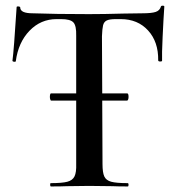

<svg xmlns="http://www.w3.org/2000/svg" viewBox="-20 -673 636 693"><path d="M573 -648Q570 -605 567 -540.5Q564 -476 565 -454Q565 -451 559 -451Q551 -451 551 -455Q552 -522 514.5 -563Q477 -604 416 -604H398Q375 -604 365 -599Q355 -594 352 -581.5Q349 -569 348 -542L349 -336H439Q444 -336 444 -323Q444 -318 442.5 -314Q441 -310 439 -310H349L350 -81Q350 -50 356.5 -36Q363 -22 381.5 -17Q400 -12 441 -12Q444 -12 444 -6Q444 0 441 0Q406 0 386 -1L302 -2L222 -1Q201 0 164 0Q161 0 161 -6Q161 -12 163 -12Q204 -12 223 -17Q242 -22 249 -36.5Q256 -51 255 -81V-310H164Q163 -310 161.5 -314Q160 -318 160 -323Q160 -328 161 -332Q162 -336 164 -336H255V-544Q256 -580 245 -592Q234 -604 201 -604H184Q127 -604 86.5 -562Q46 -520 37 -452Q37 -450 32 -450Q29 -450 26.5 -451.5Q24 -453 25 -454Q30 -490 40 -647Q40 -650 45 -650Q48 -650 50.5 -649Q53 -648 53 -646Q53 -625 98 -625Q179 -622 301 -622Q356 -622 424 -624L494 -625Q527 -625 542 -630Q557 -635 561 -650Q563 -653 568.5 -652.5Q574 -652 573 -648Z"/></svg>

Font: Cormorant Upright SemiBold
Style: Regular
Weight: 600
Designer: Christian Thalmann (Catharsis Fonts)
Foundry: Catharsis Fonts
Version: Version 3.302